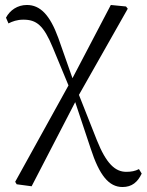

<svg xmlns="http://www.w3.org/2000/svg" viewBox="-20 -544 589 771"><path d="M472 207C510 207 533 187 549 153L538 135C523 143 507 146 487 146C443 146 407 114 369 19L297 -163L493 -509L486 -518L425 -524L271 -230L214 -392C180 -485 141 -524 88 -524C50 -524 20 -503 4 -473L14 -450C30 -458 48 -465 74 -465C126 -465 155 -443 192 -353L255 -201L41 186L47 196L107 204L282 -134L344 52C379 160 417 207 472 207Z"/></svg>

Font: Noto Serif KR Light
Style: Regular
Weight: 300
Designer: Ryoko NISHIZUKA 西塚涼子 (kana & ideographs); Frank Grießhammer (Latin, Greek & Cyrillic); Wenlong ZHANG 张文龙 (bopomofo); San
Foundry: Adobe
Version: Version 2.001;hotconv 1.1.0;makeotfexe 2.6.0